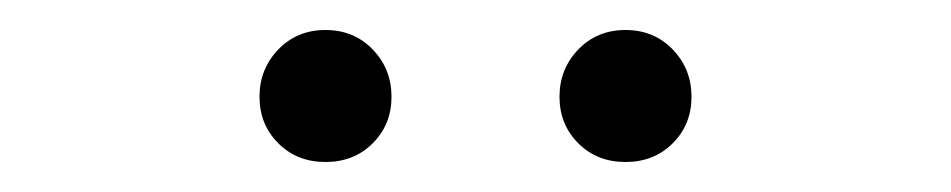

<svg xmlns="http://www.w3.org/2000/svg" viewBox="-20 -768 634 128"><path d="M197 -660Q178 -660 165.5 -672.5Q153 -685 153 -703.5Q153 -722 165.5 -735Q178 -748 197 -748Q216 -748 228.5 -735Q241 -722 241 -703.5Q241 -685 228.5 -672.5Q216 -660 197 -660ZM397 -660Q378 -660 365.5 -672.5Q353 -685 353 -703.5Q353 -722 365.5 -735Q378 -748 397 -748Q416 -748 428.5 -735Q441 -722 441 -703.5Q441 -685 428.5 -672.5Q416 -660 397 -660Z"/></svg>

Font: Resource Han Rounded CN Light
Style: Regular
Weight: 300
Designer: Cyano Hao (round all glyphs); Ryoko NISHIZUKA 西塚涼子 (kana, bopomofo & ideographs); Paul D. Hunt (Latin, Greek & Cyrillic)
Foundry: Cyano Hao
Version: 0.990